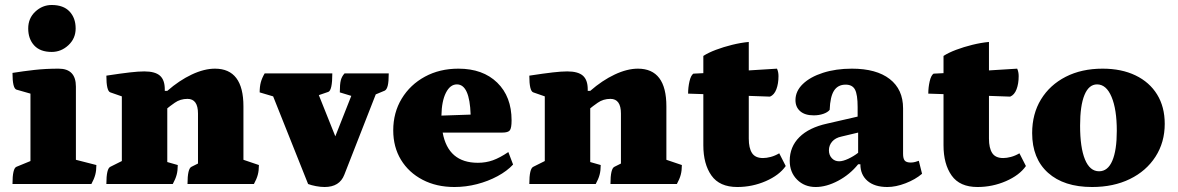

<svg xmlns="http://www.w3.org/2000/svg" viewBox="-20 -737 4720 769"><path d="M30 0Q30 -63 46 -69L102 -92V-362L46 -378Q30 -383 30 -445Q74 -452 118.5 -457Q163 -462 215 -462Q284 -462 284 -390V-97L366 -76Q366 -54 361.5 -37Q357 -20 346 0ZM187 -529Q141 -529 117 -555Q93 -581 93 -623Q93 -664 121.5 -690.5Q150 -717 187 -717Q234 -717 258.5 -691Q283 -665 283 -623Q283 -583 254 -556Q225 -529 187 -529Z M406 0Q406 -62 422 -69L468 -92V-351L422 -367Q406 -372 406 -434Q465 -443 500 -447Q535 -451 558 -451Q601 -451 620.5 -434Q640 -417 640 -379V-373H650Q698 -415 748 -438.5Q798 -462 841 -462Q955 -462 955 -311V-97L1017 -76Q1017 -54 1012.5 -37Q1008 -20 997 0H731Q731 -62 747 -69L773 -82V-282Q773 -341 731 -341Q702 -341 680 -325.5Q658 -310 650 -303V-88L692 -76Q692 -54 687.5 -37Q683 -20 672 0Z M1280 12Q1264 12 1245.5 8.5Q1227 5 1214 0L1074 -351L1020 -367Q1020 -390 1024.5 -407Q1029 -424 1040 -443H1311Q1311 -375 1295 -369L1257 -356L1323 -191L1387 -353L1341 -367Q1341 -400 1345 -415.5Q1349 -431 1360 -443H1537Q1537 -410 1533 -394Q1529 -378 1521 -374L1485 -359L1359 -37Q1340 12 1280 12Z M1800 12Q1728 12 1672.5 -17Q1617 -46 1586 -97Q1555 -148 1555 -215Q1555 -286 1589 -342Q1623 -398 1682 -430Q1741 -462 1816 -462Q1914 -462 1971.5 -406Q2029 -350 2029 -255Q2029 -224 2022 -215Q2015 -206 1992 -206H1753Q1775 -85 1894 -85Q1926 -85 1954 -95Q1982 -105 2016 -128L2035 -78Q2011 -52 1973 -31.5Q1935 -11 1890.5 0.5Q1846 12 1800 12ZM1810 -399Q1783 -399 1766 -365.5Q1749 -332 1748 -274L1865 -278Q1861 -399 1810 -399Z M2100 0Q2100 -62 2116 -69L2162 -92V-351L2116 -367Q2100 -372 2100 -434Q2159 -443 2194 -447Q2229 -451 2252 -451Q2295 -451 2314.5 -434Q2334 -417 2334 -379V-373H2344Q2392 -415 2442 -438.5Q2492 -462 2535 -462Q2649 -462 2649 -311V-97L2711 -76Q2711 -54 2706.5 -37Q2702 -20 2691 0H2425Q2425 -62 2441 -69L2467 -82V-282Q2467 -341 2425 -341Q2396 -341 2374 -325.5Q2352 -310 2344 -303V-88L2386 -76Q2386 -54 2381.5 -37Q2377 -20 2366 0Z M2933 12Q2862 12 2829.5 -34Q2797 -80 2797 -155V-360L2736 -362Q2736 -387 2741.5 -411Q2747 -435 2757 -442L2797 -444V-513Q2817 -526 2847.5 -537.5Q2878 -549 2912.5 -557.5Q2947 -566 2979 -569V-455L3092 -462Q3098 -449 3098 -432Q3098 -402 3089.5 -379.5Q3081 -357 3064 -350L2979 -353V-182Q2979 -144 2992 -124Q3005 -104 3036 -104Q3050 -104 3067 -108.5Q3084 -113 3101 -123L3127 -72Q3101 -35 3047 -11.5Q2993 12 2933 12Z M3247 12Q3202 12 3172.5 -17.5Q3143 -47 3143 -93Q3143 -149 3181.5 -187.5Q3220 -226 3293 -242L3415 -270V-308Q3415 -358 3404.5 -378Q3394 -398 3367 -398Q3336 -398 3320.5 -374Q3305 -350 3303 -297Q3295 -287 3277.5 -281Q3260 -275 3239 -275Q3204 -275 3185 -291.5Q3166 -308 3166 -336Q3166 -372 3195.5 -400.5Q3225 -429 3276.5 -445.5Q3328 -462 3392 -462Q3490 -462 3543.5 -420.5Q3597 -379 3597 -303V-121Q3597 -102 3603.5 -94Q3610 -86 3628 -86Q3637 -86 3646 -88.5Q3655 -91 3660 -93L3673 -41Q3646 -18 3607 -3Q3568 12 3534 12Q3483 12 3454.5 -12.5Q3426 -37 3426 -79H3417Q3384 -38 3337 -13Q3290 12 3247 12ZM3341 -91Q3356 -91 3377.5 -101Q3399 -111 3417 -125V-206L3350 -190Q3326 -185 3313 -170Q3300 -155 3300 -135Q3300 -116 3311.5 -103.5Q3323 -91 3341 -91Z M3895 12Q3824 12 3791.5 -34Q3759 -80 3759 -155V-360L3698 -362Q3698 -387 3703.5 -411Q3709 -435 3719 -442L3759 -444V-513Q3779 -526 3809.5 -537.5Q3840 -549 3874.5 -557.5Q3909 -566 3941 -569V-455L4054 -462Q4060 -449 4060 -432Q4060 -402 4051.5 -379.5Q4043 -357 4026 -350L3941 -353V-182Q3941 -144 3954 -124Q3967 -104 3998 -104Q4012 -104 4029 -108.5Q4046 -113 4063 -123L4089 -72Q4063 -35 4009 -11.5Q3955 12 3895 12Z M4354 12Q4241 12 4177.5 -45Q4114 -102 4114 -204Q4114 -281 4149.5 -339Q4185 -397 4248.5 -429.5Q4312 -462 4396 -462Q4472 -462 4528 -435Q4584 -408 4614.5 -358.5Q4645 -309 4645 -241Q4645 -167 4608 -109.5Q4571 -52 4505.5 -20Q4440 12 4354 12ZM4382 -51Q4417 -51 4435 -93Q4453 -135 4453 -213Q4453 -299 4432 -349Q4411 -399 4374 -399Q4341 -399 4323.5 -356.5Q4306 -314 4306 -234Q4306 -146 4325.5 -98.5Q4345 -51 4382 -51Z"/></svg>

Font: Petrona Black
Style: Regular
Weight: 900
Designer: Ringo R. Seeber
Foundry: Ringo R. Seeber
Version: Version 2.001; ttfautohint (v1.8.3)